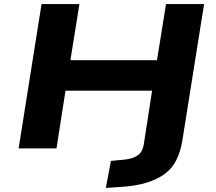

<svg xmlns="http://www.w3.org/2000/svg" viewBox="-20 -725 1056 938"><path d="M497 193 522 61 586 55Q628 51 652 34.5Q676 18 682 -17L723 -282H300L256 0H71L183 -705H368L324 -431H747L791 -705H977L870 -33Q861 17 841.5 57Q822 97 785 124.5Q748 152 692.5 168.5Q637 185 558 189Z"/></svg>

Font: Nunito Sans 7pt Expanded ExtraBold
Style: Italic
Weight: 800
Width: 7
Italic angle: -9°
Designer: Vernon Adams
Foundry: Vernon Adams
Version: Version 3.101;gftools[0.9.27]